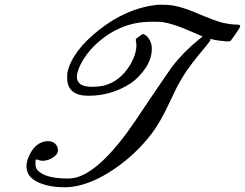

<svg xmlns="http://www.w3.org/2000/svg" viewBox="-20 -755 1036 812"><path d="M354 -350Q264 -350 264 -426Q264 -442 265 -448Q285 -539 399.5 -629Q514 -719 639 -734Q645 -735 662 -735Q692 -735 710 -732Q759 -724 830 -692Q888 -668 917 -660Q953 -651 983 -651Q996 -651 996 -644Q996 -639 976 -611Q958 -585 954 -581Q953 -580 938 -580Q909 -582 884 -587L869 -591L870 -587Q870 -583 853 -562Q778 -474 748 -422Q727 -387 700 -328Q658 -237 620 -188Q553 -101 462 -39.5Q371 22 291 34Q276 37 253 37Q196 37 154.5 21.5Q113 6 99 -21Q92 -35 92 -53Q92 -73 103.5 -97Q115 -121 128 -134Q152 -158 184 -158Q202 -158 213.5 -147Q225 -136 225 -119Q225 -102 203.5 -88.5Q182 -75 161 -75Q150 -75 134 -81Q133 -81 132 -80Q131 -79 130.5 -76Q130 -73 130 -69.5Q130 -66 130 -62Q130 -44 139 -35Q171 0 267 0Q297 0 324 -12Q406 -47 508 -182Q542 -227 614 -336Q681 -435 710 -476Q759 -538 821 -588Q836 -599 836 -601Q830 -604 823 -607Q821 -608 785 -623Q716 -654 666 -662Q656 -663 626 -663Q585 -663 555 -657Q482 -643 418 -595Q354 -547 321 -483Q305 -449 305 -431Q305 -416 312 -408Q324 -388 369 -388Q398 -388 419 -393Q487 -410 530 -480Q557 -526 557 -565Q557 -567 556 -573.5Q555 -580 554.5 -584Q554 -588 555 -590Q555 -591 568 -600.5Q581 -610 584 -611Q588 -612 600 -603Q622 -581 622 -549Q622 -507 596 -468Q570 -429 536 -405Q454 -350 354 -350Z"/></svg>

Font: KaTeX_Script
Style: Regular
Weight: 400
Version: Version 1.1; ttfautohint (v1.3)